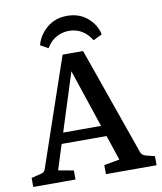

<svg xmlns="http://www.w3.org/2000/svg" viewBox="-84 -810 739 877"><g transform="rotate(-10 285.0 -371.5)"><path d="M145 -221H384L402 -171H130ZM507 -72Q512 -58 528 -53L571 -42V0H336V-42L408 -55L248 -533H276L124 -55L195 -42V0H-1V-42L44 -53Q61 -57 65 -72L236 -572H331ZM286 -743Q343 -743 381 -710Q419 -677 428 -632L387 -612Q369 -642 342.5 -658Q316 -674 283 -674Q252 -674 224.5 -659Q197 -644 178 -612L142 -632Q154 -678 192.5 -710.5Q231 -743 286 -743Z"/></g></svg>

Font: Rasa Medium
Style: Regular
Weight: 500
Designer: Anna Giedrys (Yrsa+Rasa design), David Brezina (Yrsa art-direction, Rasa art-direction, design)
Foundry: Rosetta Type Foundry
Version: Version 2.004